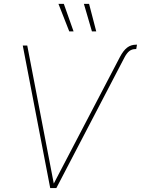

<svg xmlns="http://www.w3.org/2000/svg" viewBox="-20 -960 719 980"><path d="M591.8 -668.5Q609.4 -702.1 628.9 -717Q648.4 -731.9 674.3 -731.9H679.2L675.3 -709.5H671.4Q653.3 -709.5 640.4 -699.5Q627.4 -689.5 615.2 -666.5L267.6 0H236.3L96.2 -727.5H119.1L254.9 -21H253.4ZM449.2 -799.8 408.2 -940.4H434.6L471.2 -799.8ZM333.5 -799.8 278.3 -940.4H305.7L355.5 -799.8Z"/></svg>

Font: Inter 24pt Thin
Style: Italic
Weight: 250
Italic angle: -9.3988°
Version: Version 4.001;git-66647c0bb